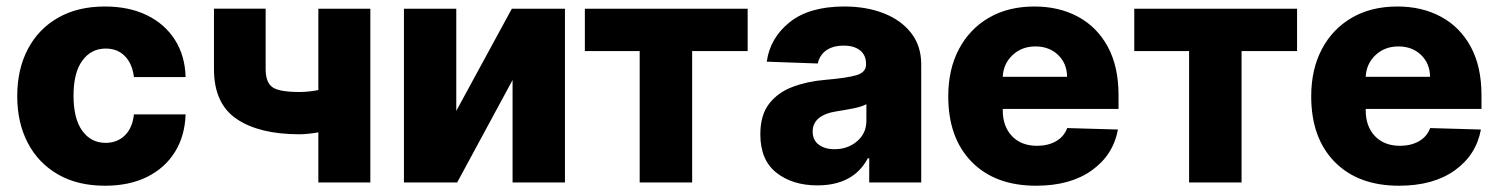

<svg xmlns="http://www.w3.org/2000/svg" viewBox="-20 -573 4707 603"><path d="M309.7 10.3Q223.4 10.3 161.8 -25.4Q100.1 -61.1 67.1 -124.5Q34.1 -187.9 34.1 -271Q34.1 -354.8 67.1 -418.1Q100.1 -481.5 161.9 -517Q223.7 -552.6 309.3 -552.6Q385.3 -552.6 441.4 -525.2Q497.5 -497.9 529.3 -448Q561.1 -398.1 562.9 -331H400.6Q395.6 -372.9 372.3 -396.7Q349.1 -420.5 311.8 -420.5Q266.3 -420.5 238.6 -382.6Q210.9 -344.8 210.9 -272.7Q210.9 -199.9 238.5 -162.1Q266 -124.3 311.8 -124.3Q347.7 -124.3 371.8 -147.4Q396 -170.5 400.6 -213.8H562.9Q560.7 -146.3 529.5 -95.9Q498.2 -45.5 442.3 -17.6Q386.4 10.3 309.7 10.3Z M1143.1 -545.5V0H979.8V-157.3Q945 -151.3 920.1 -151.3Q794.4 -151.3 723.2 -199.4Q652 -247.5 652 -356.2V-545.8H814.3V-356.2Q814.3 -313.9 835.8 -299Q857.2 -284.1 920.1 -284.1Q948.9 -284.1 979.8 -290.1V-545.5Z M1413 -224.8 1587.4 -545.5H1754.3V0H1589.8V-321.7L1415.8 0H1248.6V-545.5H1413Z M1816.8 -412.6V-545.5H2328.1V-412.6H2153.8V0H1989V-412.6Z M2547.2 9.2Q2469.1 9.2 2418.5 -30.5Q2367.9 -70.3 2367.9 -151.3Q2367.9 -211.6 2395.6 -247.3Q2423.3 -283 2469.5 -300.2Q2515.6 -317.5 2570.7 -322.1Q2640.6 -328.1 2670.3 -337Q2699.9 -345.9 2699.9 -370.7V-372.5Q2699.9 -399.9 2681.1 -414.8Q2662.3 -429.7 2630.3 -429.7Q2595.9 -429.7 2574.9 -414.8Q2554 -399.9 2548.3 -373.6L2388.1 -379.3Q2398.4 -453.8 2460 -503.2Q2521.7 -552.6 2631.7 -552.6Q2701.3 -552.6 2755.9 -531.1Q2810.4 -509.6 2841.8 -469.1Q2873.2 -428.6 2873.2 -370.7V0H2709.9V-76H2705.6Q2660.2 9.2 2547.2 9.2ZM2600.9 -104.4Q2642.4 -104.4 2671.7 -129.3Q2701 -154.1 2701 -193.9V-245.7Q2686.4 -237.9 2660 -232.6Q2633.5 -227.3 2609.4 -223.7Q2532.3 -212 2532.3 -159.8Q2532.3 -132.8 2551.5 -118.6Q2570.7 -104.4 2600.9 -104.4Z M3234 10.3Q3105.5 10.3 3031.8 -64.6Q2958.1 -139.6 2958.1 -270.6Q2958.1 -355.1 2991.5 -418.5Q3024.9 -481.9 3085.6 -517.2Q3146.3 -552.6 3228.7 -552.6Q3306.1 -552.6 3365.8 -520.4Q3425.4 -488.3 3459.2 -426.1Q3492.9 -364 3492.9 -274.1V-230.8H3129.3V-226.2Q3129.3 -176.1 3158.2 -145.6Q3187.1 -115.1 3237.2 -115.1Q3271.3 -115.1 3296.5 -129.4Q3321.7 -143.8 3331.7 -170.8L3491.1 -166.2Q3476.2 -85.9 3408.7 -37.8Q3341.3 10.3 3234 10.3ZM3129.3 -331.7H3331.3Q3331 -373.6 3303.1 -400.4Q3275.2 -427.2 3232.2 -427.2Q3188.9 -427.2 3160 -399.9Q3131 -372.5 3129.3 -331.7Z M3542.3 -412.6V-545.5H4053.6V-412.6H3879.3V0H3714.5V-412.6Z M4373.9 10.3Q4245.4 10.3 4171.7 -64.6Q4098 -139.6 4098 -270.6Q4098 -355.1 4131.4 -418.5Q4164.8 -481.9 4225.5 -517.2Q4286.2 -552.6 4368.6 -552.6Q4446 -552.6 4505.7 -520.4Q4565.3 -488.3 4599.1 -426.1Q4632.8 -364 4632.8 -274.1V-230.8H4269.2V-226.2Q4269.2 -176.1 4298.1 -145.6Q4327.1 -115.1 4377.1 -115.1Q4411.2 -115.1 4436.4 -129.4Q4461.6 -143.8 4471.6 -170.8L4631 -166.2Q4616.1 -85.9 4548.7 -37.8Q4481.2 10.3 4373.9 10.3ZM4269.2 -331.7H4471.2Q4470.9 -373.6 4443 -400.4Q4415.1 -427.2 4372.2 -427.2Q4328.8 -427.2 4299.9 -399.9Q4271 -372.5 4269.2 -331.7Z"/></svg>

Font: Inter UI Extra Bold
Style: Regular
Weight: 800
Designer: Rasmus Andersson
Foundry: rsms
Version: 3.2;8d6f07862